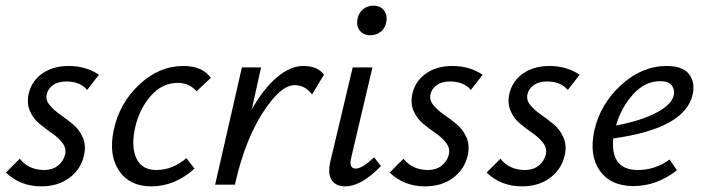

<svg xmlns="http://www.w3.org/2000/svg" viewBox="-20 -655 2490 681"><path d="M126 6Q52 6 1 -43L50 -92Q82 -52 137 -52Q166 -52 185.5 -67.5Q205 -83 211 -107Q216 -129 201.5 -148Q187 -167 164.5 -182.5Q142 -198 120 -216Q98 -234 86 -261.5Q74 -289 82 -324Q93 -369 131 -395Q169 -421 224 -421Q284 -421 331 -390L289 -336Q264 -366 215 -366Q186 -366 168 -353Q150 -340 146 -321Q141 -301 155.5 -283Q170 -265 193 -249Q216 -233 238.5 -214.5Q261 -196 273.5 -167.5Q286 -139 278 -104Q267 -55 226.5 -24.5Q186 6 126 6Z M677 -331Q652 -361 610 -361Q555 -361 514 -314Q473 -267 458 -197Q445 -130 465 -91Q485 -52 534 -52Q592 -52 641 -94L670 -57Q600 6 517 6Q440 6 402.5 -49Q365 -104 383 -192Q403 -288 473.5 -354.5Q544 -421 630 -421Q698 -421 728 -379Z M1055 -421Q1107 -421 1129 -390L1087 -320Q1062 -353 1025 -353Q975 -353 912.5 -256Q850 -159 816 -12L813 0H743L838 -416H906L873 -267Q915 -341 962.5 -381Q1010 -421 1055 -421Z M1294 -530Q1269 -530 1256 -546.5Q1243 -563 1248 -588Q1252 -609 1267.5 -622Q1283 -635 1304 -635Q1329 -635 1342 -618Q1355 -601 1350 -576Q1346 -555 1330.5 -542.5Q1315 -530 1294 -530ZM1204 6Q1172 6 1157 -15.5Q1142 -37 1151 -79L1231 -416H1301L1226 -97Q1216 -57 1242 -57Q1264 -57 1307 -97L1331 -66Q1262 6 1204 6Z M1487 6Q1413 6 1362 -43L1411 -92Q1443 -52 1498 -52Q1527 -52 1546.5 -67.5Q1566 -83 1572 -107Q1577 -129 1562.5 -148Q1548 -167 1525.5 -182.5Q1503 -198 1481 -216Q1459 -234 1447 -261.5Q1435 -289 1443 -324Q1454 -369 1492 -395Q1530 -421 1585 -421Q1645 -421 1692 -390L1650 -336Q1625 -366 1576 -366Q1547 -366 1529 -353Q1511 -340 1507 -321Q1502 -301 1516.5 -283Q1531 -265 1554 -249Q1577 -233 1599.5 -214.5Q1622 -196 1634.5 -167.5Q1647 -139 1639 -104Q1628 -55 1587.5 -24.5Q1547 6 1487 6Z M1831 6Q1757 6 1706 -43L1755 -92Q1787 -52 1842 -52Q1871 -52 1890.5 -67.5Q1910 -83 1916 -107Q1921 -129 1906.5 -148Q1892 -167 1869.5 -182.5Q1847 -198 1825 -216Q1803 -234 1791 -261.5Q1779 -289 1787 -324Q1798 -369 1836 -395Q1874 -421 1929 -421Q1989 -421 2036 -390L1994 -336Q1969 -366 1920 -366Q1891 -366 1873 -353Q1855 -340 1851 -321Q1846 -301 1860.5 -283Q1875 -265 1898 -249Q1921 -233 1943.5 -214.5Q1966 -196 1978.5 -167.5Q1991 -139 1983 -104Q1972 -55 1931.5 -24.5Q1891 6 1831 6Z M2345 -421Q2401 -421 2423.5 -392.5Q2446 -364 2437 -321Q2411 -199 2155 -164Q2145 -52 2243 -52Q2303 -52 2355 -89L2381 -51Q2309 5 2227 5Q2146 5 2107.5 -49.5Q2069 -104 2088 -192Q2109 -286 2183 -353.5Q2257 -421 2345 -421ZM2370 -318Q2374 -335 2363.5 -351Q2353 -367 2321 -367Q2268 -367 2226 -321Q2184 -275 2165 -210Q2252 -226 2307.5 -255Q2363 -284 2370 -318Z"/></svg>

Font: EauTestInfant Medium
Style: Italic
Weight: 500
Italic angle: -12°
Designer: Christian Thalmann (Catharsis Fonts)
Version: Version 0.001;PS 000.001;hotconv 1.0.88;makeotf.lib2.5.64775